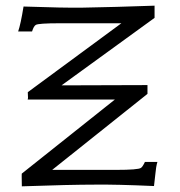

<svg xmlns="http://www.w3.org/2000/svg" viewBox="-20 -648 633 677"><path d="M491 -77H535Q530 -60 528 -36Q526 -19 523 8Q388 2 316 3Q227 3 57 9Q56 -38 57 -36L385 -297H77Q80 -297 78 -323L408 -566H192Q114 -566 106 -560Q99 -556 93 -537H44Q53 -563 63 -625Q209 -620 270 -621Q385 -623 525 -628V-585L197 -347L500 -348V-317L164 -49H390Q467 -49 477 -56Q483 -60 491 -77Z"/></svg>

Font: GFS Neohellenic Rg
Style: Regular
Weight: 400
Designer: Takis Katsoulidis and George D. Matthiopoulos
Foundry: Takis Katsoulidis and George D. Matthiopoulos
Version: Version 1.0